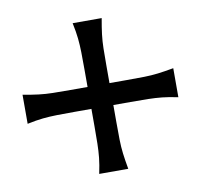

<svg xmlns="http://www.w3.org/2000/svg" viewBox="-66 -620 723 690"><g transform="rotate(-10 295.0 -275.0)"><path d="M242 0Q249 -33 251.5 -57.5Q254 -82 254.5 -108.5Q255 -135 255 -172V-235H192Q155 -235 128.5 -234.5Q102 -234 77.5 -231.5Q53 -229 20 -222V-328Q53 -322 77.5 -319Q102 -316 128.5 -315.5Q155 -315 192 -315H255V-378Q255 -416 254.5 -442Q254 -468 251.5 -492.5Q249 -517 242 -550H348Q342 -517 339 -492.5Q336 -468 335.5 -442Q335 -416 335 -378V-315H398Q436 -315 462 -315.5Q488 -316 512.5 -319Q537 -322 570 -328V-222Q537 -229 512.5 -231.5Q488 -234 462 -234.5Q436 -235 398 -235H335V-172Q335 -135 335.5 -108.5Q336 -82 339 -57.5Q342 -33 348 0Z"/></g></svg>

Font: Faculty Glyphic
Style: Regular
Weight: 400
Designer: Koto Studio, Dylan Young
Foundry: Koto Studio
Version: Version 1.004; ttfautohint (v1.8.4.7-5d5b)